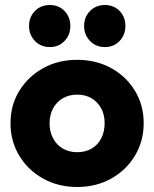

<svg xmlns="http://www.w3.org/2000/svg" viewBox="-20 -736 616 767"><path d="M288 11Q213 11 152.5 -22.5Q92 -56 57 -114Q22 -172 22 -244Q22 -316 57 -373Q92 -430 152 -463.5Q212 -497 288 -497Q364 -497 424 -464Q484 -431 519 -373.5Q554 -316 554 -244Q554 -172 519 -114Q484 -56 424 -22.5Q364 11 288 11ZM288 -128Q321 -128 346 -142.5Q371 -157 384.5 -183.5Q398 -210 398 -244Q398 -278 384 -303.5Q370 -329 345.5 -343.5Q321 -358 288 -358Q256 -358 231 -343.5Q206 -329 192 -303Q178 -277 178 -243Q178 -210 192 -183.5Q206 -157 231 -142.5Q256 -128 288 -128ZM179 -548Q143 -548 119.5 -572.5Q96 -597 96 -632Q96 -668 119.5 -692Q143 -716 179 -716Q215 -716 238 -692Q261 -668 261 -632Q261 -597 238 -572.5Q215 -548 179 -548ZM399 -548Q363 -548 339.5 -572.5Q316 -597 316 -632Q316 -668 339.5 -692Q363 -716 399 -716Q435 -716 458 -692Q481 -668 481 -632Q481 -597 458 -572.5Q435 -548 399 -548Z"/></svg>

Font: Outfit
Style: Bold
Weight: 700
Designer: Rodrigo Fuenzalida
Foundry: fragTYPE
Version: Version 1.100;gftools[0.9.27]